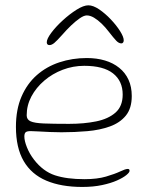

<svg xmlns="http://www.w3.org/2000/svg" viewBox="-20 -694 578 741"><path d="M297.5 27.5Q216 27.5 158.8 3.2Q101.5 -21 71.5 -72.2Q41.5 -123.5 41.5 -204.5Q41.5 -271.5 63 -321.2Q84.5 -371 122 -404Q159.5 -437 209.2 -453.5Q259 -470 315 -470Q353.5 -470 385.2 -460.5Q417 -451 440.2 -432.2Q463.5 -413.5 476 -386.2Q488.5 -359 488.5 -323.5Q488.5 -276 465.8 -248Q443 -220 404.2 -206Q365.5 -192 317 -187.8Q268.5 -183.5 217 -183.5Q198 -183.5 173.2 -184.5Q148.5 -185.5 127.5 -186.8Q106.5 -188 98.5 -188Q84 -188 79 -183.5Q74 -179 74 -167Q74 -150.5 83.8 -125.8Q93.5 -101 111.5 -77.5Q146.5 -32.5 192 -17.5Q237.5 -2.5 306 -2.5Q355 -2.5 389 -12.5Q423 -22.5 443.5 -32.2Q464 -42 473 -42Q477 -42 478.5 -40.2Q480 -38.5 480 -34.5Q480 -28.5 467.5 -18.2Q455 -8 431.5 2.5Q408 13 374.2 20.2Q340.5 27.5 297.5 27.5ZM246.5 -216Q304.5 -216 351.2 -225.5Q398 -235 425.8 -259.5Q453.5 -284 453.5 -329Q453.5 -381.5 416.2 -410.8Q379 -440 305 -440Q262 -440 222 -424.8Q182 -409.5 150.8 -382.8Q119.5 -356 101.2 -321.8Q83 -287.5 83 -249Q83 -232.5 98 -225.8Q113 -219 148.8 -217.5Q184.5 -216 246.5 -216ZM171 -520Q160.5 -520 160.5 -531Q160.5 -544 178 -567.5Q195.5 -591 222 -615.2Q248.5 -639.5 275.5 -656.5Q302.5 -673.5 321 -673.5Q339.5 -673.5 362.8 -657.8Q386 -642 407.8 -619Q429.5 -596 443.5 -573.8Q457.5 -551.5 457.5 -538.5Q457.5 -533 455 -529.8Q452.5 -526.5 448.5 -526.5Q438.5 -526.5 428.5 -537Q418.5 -547.5 399.5 -572Q387 -588.5 372.2 -602.8Q357.5 -617 342.8 -625.8Q328 -634.5 315 -634.5Q304 -634.5 288 -623.5Q272 -612.5 254.2 -595.5Q236.5 -578.5 220 -559.5Q199.5 -536.5 189.5 -528.2Q179.5 -520 171 -520Z"/></svg>

Font: Gluten Thin Thin
Style: Regular
Weight: 250
Version: Version 1.300